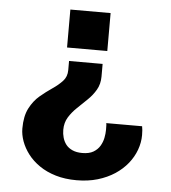

<svg xmlns="http://www.w3.org/2000/svg" viewBox="-51 -557 702 789"><g transform="rotate(5 300.0 -163.0)"><path d="M359 -300V-248Q359 -217 345.2 -193.2Q331.5 -169.5 311 -149.8Q290.5 -130 269.8 -110.2Q249 -90.5 235.2 -68Q221.5 -45.5 221.5 -16Q221.5 0.5 226 16.2Q230.5 32 240.2 44.5Q250 57 266.8 64.5Q283.5 72 307.5 72Q335.5 72 353 61.8Q370.5 51.5 380 35.5Q389.5 19.5 393 1.8Q396.5 -16 396.5 -31.5Q396.5 -43 396.2 -49.5Q396 -56 395 -59H543Q544.5 -52.5 545.2 -43Q546 -33.5 546 -22.5Q546 8 535 38.2Q524 68.5 502.8 95Q481.5 121.5 450.8 141.8Q420 162 380.5 173.8Q341 185.5 293.5 185.5Q246 185.5 207.5 174Q169 162.5 140 142.5Q111 122.5 92 97.5Q73 72.5 63.2 45.5Q53.5 18.5 53.5 -7Q53.5 -58 70.5 -90.8Q87.5 -123.5 112.5 -144.5Q137.5 -165.5 162 -182Q186.5 -198.5 203.5 -216.8Q220.5 -235 220.5 -262.5V-300ZM373.5 -511V-354.5H207.5V-511Z"/></g></svg>

Font: Chivo Mono Medium
Style: Regular
Weight: 500
Monospace: yes
Designer: Hector Gatti
Foundry: Omnibus-Type
Version: Version 1.008